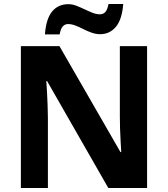

<svg xmlns="http://www.w3.org/2000/svg" viewBox="-20 -946 845 966"><path d="M720 0H525L217 -538H213Q215 -515 216.5 -483Q218 -451 219.5 -417Q221 -383 221 -352V0H85V-714H279L586 -181H590Q589 -201 587 -232.5Q585 -264 584 -298.5Q583 -333 583 -360V-714H720ZM206 -773Q212 -852 242.5 -888.5Q273 -925 324 -925Q344 -925 364.5 -917Q385 -909 406 -899Q427 -889 446 -881.5Q465 -874 483 -874Q498 -874 509 -884.5Q520 -895 526 -926H600Q594 -848 563 -811Q532 -774 484 -774Q463 -774 441.5 -781.5Q420 -789 399.5 -799.5Q379 -810 359.5 -817.5Q340 -825 322 -825Q308 -825 297 -814.5Q286 -804 280 -773Z"/></svg>

Font: Noto Sans Cherokee
Style: Regular
Weight: 400
Designer: Monotype Design Team
Foundry: Monotype Imaging Inc.
Version: Version 2.001